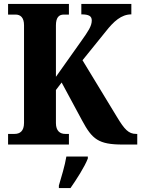

<svg xmlns="http://www.w3.org/2000/svg" viewBox="-20 -734 717 975"><path d="M21 0H330V-54H311C285 -54 264 -69 264 -109V-277L293 -315L397 -122C448 -27 480 0 603 0H677V-54H671C633 -54 612 -77 574 -140L399 -428L517 -574C557 -625 596 -661 647 -661V-714H393V-661C432 -661 446 -652 446 -630C446 -601 427 -574 393 -526L264 -344V-605C264 -645 279 -660 304 -660H330V-714H21V-660H59C84 -660 102 -645 102 -606V-110C102 -68 81 -54 54 -54H21ZM279 208V221H338C368 178 410 113 426 71V61H317C310 105 291 168 279 208Z"/></svg>

Font: Noto Serif Myanmar Condensed ExtraBold
Style: Regular
Weight: 800
Width: 3
Designer: Ben Mitchell and the Monotype Design Team
Foundry: Monotype Imaging Inc.
Version: Version 2.106